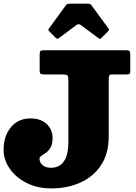

<svg xmlns="http://www.w3.org/2000/svg" viewBox="-20 -1030 756 1070"><path d="M289.5 -820Q299 -810.5 307.5 -817L406 -890.5Q418 -899.5 431 -890L528.5 -817.5Q535 -813 537 -812.8Q539 -812.5 544.5 -818L581.5 -855Q585.5 -859 587.5 -862.8Q589.5 -866.5 585.5 -870L489.5 -1001Q486 -1006.5 481.2 -1008Q476.5 -1009.5 466.5 -1009.5H374Q363 -1009.5 357.2 -1008.2Q351.5 -1007 347.5 -1001L253.5 -872Q249 -865.5 249.2 -863Q249.5 -860.5 255 -855ZM0 -195Q0 -140 33.8 -90.8Q67.5 -41.5 127.5 -10.8Q187.5 20 266 20Q356.5 20 429 -13Q501.5 -46 543.8 -110.5Q586 -175 586 -270V-590.5Q586 -604 589 -609.5Q592 -615 605 -615H679.5Q695 -615 700.5 -617.8Q706 -620.5 706 -636V-724.5Q706 -741 701.5 -745.5Q697 -750 681 -750H226Q207.5 -750 204.2 -744.8Q201 -739.5 201 -721V-639Q201 -621.5 207.2 -618.2Q213.5 -615 230 -615H326.5Q347.5 -615 354.2 -611Q361 -607 361 -586V-240Q361 -185 348 -153.2Q335 -121.5 313.2 -108.2Q291.5 -95 266 -95Q240 -95 225.8 -103.8Q211.5 -112.5 205.8 -124Q200 -135.5 200 -144Q200 -154.5 211 -161.8Q222 -169 236.5 -179.2Q251 -189.5 262 -208.5Q273 -227.5 273 -261Q273 -308.5 240 -339.2Q207 -370 149 -370Q81.5 -370 40.8 -320.8Q0 -271.5 0 -195Z"/></svg>

Font: Besley Black
Style: Regular
Weight: 900
Designer: Owen Earl
Foundry: indestructible type*
Version: Version 2.001